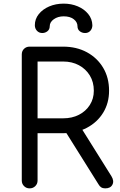

<svg xmlns="http://www.w3.org/2000/svg" viewBox="-20 -1038 663 1058"><path d="M143 0Q125 0 112.5 -12.5Q100 -25 100 -43V-738Q100 -757 112.5 -769Q125 -781 143 -781H328Q402 -781 459 -750Q516 -719 548.5 -664.5Q581 -610 581 -538Q581 -470 548.5 -417Q516 -364 459 -334Q402 -304 328 -304H187V-43Q187 -25 174.5 -12.5Q162 0 143 0ZM560 0Q547 0 538 -5.5Q529 -11 523 -22L335 -322L420 -345L594 -67Q610 -41 599.5 -20.5Q589 0 560 0ZM187 -386H328Q377 -386 415 -405.5Q453 -425 475 -459.5Q497 -494 497 -538Q497 -586 475 -622Q453 -658 415 -678.5Q377 -699 328 -699H187ZM213 -856Q195 -856 183.5 -868.5Q172 -881 172 -899Q172 -933 193.5 -960Q215 -987 251 -1002.5Q287 -1018 331 -1018Q373 -1018 408.5 -1003Q444 -988 466 -961Q488 -934 489 -899Q489 -881 478 -868.5Q467 -856 449 -856Q432 -856 419.5 -866Q407 -876 407 -893Q407 -916 386.5 -932Q366 -948 331 -948Q299 -948 276.5 -932Q254 -916 254 -893Q254 -876 241.5 -866Q229 -856 213 -856Z"/></svg>

Font: Comfortaa Medium
Style: Regular
Weight: 500
Designer: Johan Aakerlund
Foundry: Johan Aakerlund
Version: Version 3.104; ttfautohint (v1.8.1.43-b0c9)